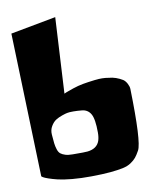

<svg xmlns="http://www.w3.org/2000/svg" viewBox="-80 -758 669 827"><g transform="rotate(-10 254.0 -344.5)"><path d="M189.9 -100.6Q245.1 -100.1 255.4 -101.6Q296.9 -106.4 308.1 -138.7Q313 -153.3 313 -174.8Q313 -233.9 300 -256.1Q287.1 -278.3 260.3 -280.3Q240.7 -282.2 225.1 -282.2Q222.7 -282.2 216.3 -282Q210 -281.7 207.5 -281.7Q203.6 -281.2 197.3 -280.3Q190.9 -279.3 174.6 -273.7Q158.2 -268.1 146 -260.3Q133.8 -252.4 124.3 -236.3Q114.7 -220.2 116.2 -200.2Q118.2 -174.8 119.6 -161.6Q121.1 -148.4 125.5 -134.5Q129.9 -120.6 137.7 -114.5Q145.5 -108.4 158 -104.5Q170.4 -100.6 189.9 -100.6ZM483.4 -335Q489.3 -103 469.7 -67.9Q459.5 -49.3 451.2 -39.3Q442.9 -29.3 428.2 -19.3Q413.6 -9.3 391.8 -4.6Q370.1 0 336.7 3.2Q303.2 6.3 253.9 6.8Q208 7.3 168.9 3.7Q129.9 0 107.2 -5.6Q84.5 -11.2 68.4 -16.8Q52.2 -22.5 45.9 -26.4L40 -30.8L20 -658.7L218.3 -695.8L200.2 -364.3Q204.1 -366.2 211.2 -369.1Q218.3 -372.1 241.5 -379.9Q264.6 -387.7 286.1 -391.6Q307.6 -395.5 340.3 -399.4Q373 -403.3 399.4 -398.4Q431.2 -396 460.9 -377.4Q469.7 -371.1 476.3 -358.6Q482.9 -346.2 483.4 -335Z"/></g></svg>

Font: Some Time Later
Style: Regular
Weight: 400
Version: Version 003.300